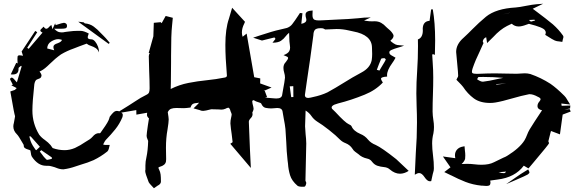

<svg xmlns="http://www.w3.org/2000/svg" viewBox="-20 -915 3080 1027"><path d="M270 -646Q265.6 -656.2 265.6 -663.6Q265.6 -677.2 288.1 -683.6Q308.6 -690.9 311.5 -701.7Q300.8 -705.6 291 -705.6Q274.4 -705.6 253.9 -693.1Q233.4 -680.7 232.4 -655.8ZM234.4 -60.1Q237.8 -60.1 247.6 -63L257.3 -65.4V-72.8L200.7 -111.8L192.9 -104.5L202.6 -91.8Q213.9 -75.2 228.5 -61.5Q230.5 -60.1 234.4 -60.1ZM174.3 -111.8 193.4 -129.9 144 -185.5H136.7L139.6 -174.8Q145 -149.4 164.1 -123L170.9 -113.3Q171.9 -112.3 172.9 -112.3Q173.8 -112.3 174.3 -111.8ZM319.8 -9.3H317.9Q300.3 -9.3 281.7 -17.1Q272.5 -21 262.7 -23.4L257.3 -24.9Q246.6 -28.3 235.8 -28.3H226.1Q183.1 -28.3 150.4 -77.1Q146 -84.5 145 -96.7L142.6 -110.4Q137.7 -113.3 130.4 -115.2Q121.1 -117.7 114 -122.3Q106.9 -127 106.9 -136.7V-139.6Q102.5 -146.5 99.6 -152.3Q79.1 -188.5 70.3 -196.8Q51.3 -215.3 51.3 -238.8Q51.3 -247.6 54.2 -257.3Q57.1 -271.5 59.1 -284.2Q59.6 -289.1 60.5 -293.5L57.6 -304.7L53.2 -325.7Q38.6 -404.3 35.2 -425.8L59.6 -434.1L69.3 -443.8L40.5 -459Q43.9 -460.9 48.3 -461.9Q46.9 -464.4 45.9 -467.3L37.6 -483.4Q34.2 -488.3 33.7 -492.7Q33.7 -494.1 35.6 -496.1Q37.6 -498 39.6 -499Q41.5 -500 43 -500Q46.9 -500 53.7 -493.2Q57.6 -489.3 64.9 -480.5L70.3 -474.6L95.7 -559.6L92.8 -563.5Q90.3 -561 87.2 -558.8Q84 -556.6 81.5 -554.2Q79.1 -551.8 79.1 -549.8V-544.9Q79.1 -516.6 47.9 -516.6L37.6 -517.1Q45.4 -533.2 52.5 -548.8Q59.6 -564.5 66.9 -579.1L74.2 -575.7Q73.2 -589.8 73.2 -598.6Q73.2 -604.5 74 -611.8Q74.7 -619.1 84.5 -619.1Q91.3 -619.1 103 -616.7L100.6 -624.5L95.7 -639.6L168.5 -749.5L179.2 -742.7L125.5 -659.2L133.3 -653.8Q168.9 -696.3 207.5 -740.7Q195.8 -746.1 195.8 -752Q195.8 -754.4 197.8 -757.1Q199.7 -759.8 204.3 -763.7Q209 -767.6 212.4 -772.5Q221.2 -761.2 227.5 -761.2Q234.9 -761.2 244.1 -772.5Q249 -777.8 254.4 -781.7Q255.9 -777.8 257.1 -772.7Q258.3 -767.6 260.7 -758.8L274.9 -790Q277.8 -782.7 277.8 -780.8Q314.9 -793 321.8 -793Q325.2 -793 329.6 -791Q334 -789.1 336.2 -785.6Q338.4 -782.2 338.4 -776.4Q338.4 -771 336.2 -767.8Q334 -764.6 329.1 -763.2Q321.3 -761.2 299.8 -761.2H270Q285.2 -744.6 299.3 -742.7Q305.2 -741.7 310.5 -741.7Q318.8 -741.7 326.7 -743.7Q331.1 -744.6 336.7 -745.1Q342.3 -745.6 349.1 -746.6Q372.6 -750 396 -750Q398.9 -750 413.6 -749.8Q428.2 -749.5 454.6 -735.8Q453.6 -731.4 452.1 -727.5Q449.2 -721.2 449.2 -715.3Q449.2 -704.6 469.7 -704.6Q479.5 -704.1 489 -692.6Q498.5 -681.2 504.4 -665Q509.3 -651.4 509.3 -638.7V-634.8Q503.4 -650.4 491.9 -657.7Q480.5 -665 468.3 -668.9Q453.1 -673.3 443.4 -681.6L403.8 -667Q389.6 -661.1 375 -655.8Q338.4 -643.1 306.2 -624Q275.4 -602.1 247.1 -574Q218.8 -545.9 201.2 -537.1L191.4 -532.2Q202.1 -519.5 202.1 -510.7Q202.1 -507.8 199.2 -501.7Q196.3 -495.6 177.2 -489.7Q171.9 -487.8 168.2 -479.7Q164.6 -471.7 163.6 -463.9Q153.3 -370.6 153.3 -323.2Q153.3 -254.4 189.5 -194.8Q201.7 -178.7 219.7 -166.5L236.8 -152.8Q251.5 -140.1 261.7 -123Q293 -111.8 325.7 -111.8Q353 -111.8 380.9 -123.5Q410.2 -137.2 437 -155.8L459 -169.4Q467.8 -175.3 475.1 -183.6Q490.7 -202.6 507.8 -202.6L512.7 -202.1Q515.1 -202.1 517.3 -204.3Q519.5 -206.5 528.3 -220.2Q561 -265.1 564.9 -283.2L566.9 -290.5Q579.6 -307.6 587.9 -314.7Q596.2 -321.8 605.5 -321.8Q620.1 -321.8 634.8 -307.6Q636.7 -305.2 636.7 -300.3Q636.7 -293.5 634.3 -287.1Q619.6 -252 596.4 -223.1Q573.2 -194.3 546.9 -167.5Q541.5 -162.1 536.1 -150.9L531.7 -142.1Q534.7 -141.6 537.4 -140.6Q540 -139.6 542.5 -139.6H566.9Q564.9 -133.8 564 -127.4Q560.5 -109.9 553.7 -104.5Q520 -77.6 481 -58.6Q448.7 -44.4 414.1 -34.7L385.7 -25.4Q353 -13.7 319.8 -9.3ZM561.5 -680.2 398.4 -798.8 408.7 -797.9Q419.4 -796.9 427.7 -795.4Q429.2 -794.9 430.7 -792.7Q432.1 -790.5 433.6 -790Q461.4 -787.6 481.4 -772.7Q501.5 -757.8 518.6 -738.8L534.2 -723.1Q545.9 -711.4 557.1 -697.8L566.9 -686Z M803.2 91.8 791 78.6Q779.8 67.4 775.4 59.6Q756.8 12.2 756.8 0L757.3 -5.9H757.8V-30.3Q757.8 -50.8 763.2 -73.7Q771 -109.4 772.5 -161.1L769.5 -168.9Q764.2 -180.2 764.2 -188.5Q764.2 -197.8 771 -244.6Q774.4 -263.2 776.9 -281.7Q766.6 -290.5 766.1 -299.8Q766.1 -306.2 767.1 -312L709.5 -301.8L709 -326.2L599.1 -307.6Q688 -362.3 701.7 -372.1Q732.4 -393.1 762.7 -407.7Q774.4 -413.1 777.3 -421.1Q780.3 -429.2 780.3 -442.4Q780.3 -480 777.8 -537.6Q776.4 -575.7 775.9 -614.7Q775.9 -624 781.7 -630.4L775.4 -631.8L800.3 -720.7L802.7 -793L839.4 -796.4L844.7 -791L866.2 -829.6L904.3 -819.8Q902.8 -799.3 900.4 -778.8Q895 -731.9 895 -616.2V-582Q895 -505.4 894 -475.1Q893.1 -457 893.1 -439.5V-439Q939 -461.9 987.8 -471.4Q1036.6 -481 1085.7 -485.8Q1134.8 -490.7 1183.6 -500.5Q1193.8 -502.4 1193.8 -511.7L1193.4 -516.1Q1185.5 -606.9 1185.5 -675.8Q1185.5 -760.3 1204.6 -815.4Q1210 -832 1221.7 -873.5L1290.5 -798.3L1286.6 -789.1Q1273.9 -764.2 1273.9 -741.7Q1273.9 -729.5 1277.8 -718.3L1299.3 -735.4L1339.8 -502L1372.1 -495.6L1371.6 -468.8L1432.6 -446.8L1390.1 -428.2H1396.5L1408.7 -395.5L1389.6 -391.1Q1369.1 -385.7 1362.8 -384.8Q1344.2 -381.8 1336.7 -379.4Q1329.1 -377 1329.1 -374Q1329.1 -364.7 1335 -343.3Q1335.9 -339.4 1336.4 -333.5Q1336.4 -327.6 1333 -320.3L1329.6 -313Q1331.1 -308.6 1331.1 -304.2Q1331.1 -300.8 1329.6 -295.9Q1328.1 -291 1324 -286.1Q1319.8 -281.2 1317.1 -278.3Q1314.5 -275.4 1312.7 -271.5Q1311 -267.6 1311 -264.6Q1313.5 -190.4 1316.9 -116.7Q1318.4 -96.7 1321.8 -16.6L1211.9 -146L1223.6 -153.8L1224.1 -156.2Q1222.2 -176.8 1219.2 -197.8Q1214.8 -225.6 1212.4 -254.9Q1212.4 -271 1216.3 -286.1Q1218.8 -295.4 1219.2 -304.2Q1219.2 -306.2 1217 -310.8Q1214.8 -315.4 1212.9 -320.8Q1212.4 -323.7 1210.9 -328.1Q1206.1 -338.9 1201.7 -338.9Q1195.3 -338.9 1185.1 -333Q1174.3 -328.6 1164.1 -328.6Q1157.2 -328.6 1150.4 -329.6Q1135.7 -330.6 1109.9 -330.6Q1076.7 -321.8 1066.9 -321.8Q1055.7 -321.8 1047.9 -326.2L1015.1 -335.4Q1036.6 -355.5 1038.8 -358.6Q1041 -361.8 1044.9 -365.7L1035.2 -364.3Q1020.5 -363.3 1013.4 -360.1Q1006.3 -356.9 1002.4 -348.6L999 -339.8Q974.1 -336.4 962.9 -336.4Q952.1 -336.4 942.4 -336.9Q932.6 -337.4 923.8 -337.4Q905.8 -337.4 894.8 -333Q883.8 -328.6 877.4 -314.9Q882.3 -284.7 882.3 -275.9Q882.3 -260.7 876 -221.7Q867.7 -177.7 867.7 -124L868.7 -63.5Q868.7 -58.6 867.7 -50.8Q863.8 -30.8 835 -22.9Q827.6 -21 827.6 -17.6Q827.6 -14.2 831.1 -7.8Q837.4 4.9 839.1 18.6Q840.8 32.2 840.8 56.2Q840.8 69.8 822.3 78.6L820.3 80.1Z M2009.8 -537.6 2017.6 -551.3Q2043.5 -593.3 2043.5 -596.2Q2043.5 -597.2 2042.2 -599.1Q2041 -601.1 2038.8 -602.5Q2036.6 -604 2035.2 -604Q2019.5 -604 2018.1 -599.1Q2007.3 -573.7 1995.6 -541.5ZM1628.9 -391.1Q1634.3 -391.1 1641.1 -392.8Q1647.9 -394.5 1654.8 -396Q1697.3 -404.8 1731.4 -420.9Q1775.9 -445.3 1817.9 -471.7Q1864.3 -501 1913.6 -527.3Q1960 -551.8 1968.3 -593.3Q1970.7 -609.4 1970.7 -626Q1970.7 -634.3 1970.2 -642.8Q1969.7 -651.4 1969.7 -660.2Q1969.2 -728.5 1868.7 -747.1L1846.2 -752Q1813.5 -759.8 1780.3 -759.8Q1763.7 -759.8 1745.6 -758.3L1719.2 -757.3Q1718.3 -757.8 1716.3 -759Q1714.4 -760.3 1710.2 -762.2Q1706.1 -764.2 1695.8 -764.2Q1671.4 -764.2 1664.1 -754.9Q1656.7 -745.6 1656.2 -726.6Q1640.1 -602.5 1621.6 -481.9Q1610.8 -411.1 1610.8 -406.2Q1610.8 -391.1 1628.9 -391.1ZM1537.6 -395.5 1549.3 -396 1548.8 -454.1 1529.8 -453.1ZM1598.6 84Q1578.6 84 1571.3 78.6Q1540.5 52.2 1531.5 22.2Q1522.5 -7.8 1520.5 -39.1Q1519.5 -48.8 1518.1 -58.1Q1512.7 -106.4 1511.2 -154.8Q1509.8 -189.9 1506.8 -225.1Q1503.9 -251 1498.5 -276.9Q1494.6 -296.4 1491.7 -316.4Q1489.7 -337.4 1462.9 -337.4Q1457.5 -337.4 1450.7 -336.4Q1440.4 -335 1430.7 -335Q1417.5 -335 1401.6 -337.9Q1385.7 -340.8 1377.4 -360.8Q1375.5 -364.7 1359.6 -369.1Q1343.8 -373.5 1328.6 -384.8L1321.3 -389.2Q1321.3 -389.6 1321.8 -389.6Q1324.2 -393.6 1327.1 -397Q1403.3 -393.1 1448.7 -388.7L1458.5 -388.2Q1488.3 -388.2 1489.7 -410.2Q1492.2 -428.2 1496.1 -446.8Q1501.5 -473.1 1504.4 -499.5Q1504.4 -513.2 1500.2 -526.4Q1496.1 -539.6 1496.1 -551.8Q1496.1 -570.3 1507.8 -582Q1521 -598.1 1521 -604.5Q1521 -605 1520 -608.2Q1519 -611.3 1496.6 -620.1Q1520 -628.4 1527.3 -641.6Q1531.7 -649.9 1531.7 -660.2Q1531.7 -665.5 1530.8 -670.9Q1527.3 -693.4 1527.3 -717.3L1526.4 -739.7Q1516.1 -731.4 1508.3 -721.2Q1498.5 -707.5 1483.2 -697Q1467.8 -686.5 1437.5 -686.5L1453.6 -707L1448.2 -714.8L1381.3 -698.2Q1373 -701.2 1334 -713.4Q1352.5 -719.2 1369.1 -725.1Q1441.4 -749 1476.1 -756.3Q1496.1 -760.3 1515.1 -765.6Q1533.2 -772.5 1543 -785.6Q1559.1 -806.6 1573.2 -828.6Q1578.6 -837.4 1584.5 -845.7L1597.7 -844.2L1591.8 -787.6Q1618.7 -792.5 1618.7 -809.1Q1618.7 -813.5 1616.5 -820.3Q1614.3 -827.1 1614.3 -836.9Q1614.3 -857.4 1652.3 -858.9Q1651.4 -850.1 1651.4 -834.5Q1651.4 -814.9 1661.6 -809.6Q1669.4 -805.7 1685.5 -805.7L1700.7 -806.2Q1742.7 -809.1 1785.2 -810.5Q1842.8 -812.5 1895.5 -817.4Q1927.7 -821.8 1963.4 -821.8L1927.2 -805.2Q1936 -804.2 1943.4 -802.7Q1955.1 -800.8 1971.7 -800.8L1982.9 -801.3Q2003.9 -801.3 2018.8 -792.7Q2033.7 -784.2 2044.9 -771.5Q2048.3 -768.6 2051.5 -765.4Q2054.7 -762.2 2059.1 -758.8Q2075.2 -745.6 2083 -731Q2085 -727.1 2085 -723.1Q2085 -710.9 2068.4 -697.8Q2068.4 -696.3 2072.5 -692.6Q2076.7 -689 2083.3 -684.3Q2089.8 -679.7 2096.4 -676.8Q2103 -673.8 2119.1 -672.9Q2128.4 -672.4 2141.6 -670.9Q2126.5 -665 2108.9 -660.2Q2088.4 -654.3 2074.2 -647.9Q2062.5 -642.6 2062.5 -635.3Q2062.5 -633.3 2064 -627.7Q2065.4 -622.1 2095.7 -606.4Q2088.4 -591.8 2078.1 -577.6Q2050.3 -539.6 2050.3 -512.7L2050.8 -505.4Q2018.1 -503.4 2018.1 -494.1Q2018.1 -487.8 2027.8 -473.6Q1988.8 -432.1 1930.7 -408.7Q1858.9 -379.4 1788.6 -361.8Q1780.3 -359.4 1768.1 -355Q1753.9 -348.1 1753.9 -340.3Q1753.9 -336.9 1756.3 -333Q1762.2 -328.1 1773.9 -315.9Q1827.1 -258.3 1845.7 -250.5Q1856.9 -246.1 1860.4 -239.7Q1870.6 -214.4 1907.2 -198.7Q1932.1 -189 1949.2 -167.5Q1963.9 -149.9 1989.7 -139.6Q2022 -125 2099.6 -63.5L2166 -1Q2142.6 14.2 2119.6 14.2Q2091.8 14.2 2064.9 -8.8Q2053.2 -19.5 2034.4 -21.2Q2015.6 -22.9 1999 -28.3Q1982.4 -33.7 1969.7 -50.3Q1960.4 -63.5 1943.4 -66.9Q1915.5 -72.8 1896 -91.3Q1887.7 -97.7 1879.4 -103.5Q1871.1 -109.4 1865.2 -119.6Q1852.5 -139.6 1828.1 -149.4Q1812 -155.3 1799.3 -167.5Q1777.8 -189.9 1740.2 -219.5Q1702.6 -249 1677.2 -264.2Q1658.2 -276.4 1646.2 -293.9Q1634.3 -311.5 1614.7 -323.7L1611.8 -239.7Q1612.8 -218.8 1614.7 -197.3Q1617.7 -172.4 1618.2 -147.5Q1617.7 -97.2 1613.8 51.3Q1614.3 54.2 1616.2 57.4Q1618.2 60.5 1618.2 64.5Q1615.2 81.5 1608.9 83.5Q1604 84 1598.6 84Z M2279.8 54.7Q2265.6 54.7 2251 32.7Q2236.3 10.7 2222.2 10.7Q2212.4 10.7 2198.7 19.5Q2200.7 -39.6 2204.1 -96.7Q2210.4 -178.7 2210.4 -259.3Q2210.4 -303.2 2208.5 -346.7Q2207 -380.9 2207 -415.5Q2207 -475.6 2211.4 -536.1Q2215.8 -601.6 2215.8 -668L2215.3 -704.1Q2241.7 -713.4 2241.7 -752.4L2241.2 -761.2Q2242.2 -801.3 2277.8 -803.7L2286.1 -864.7H2291L2294.9 -865.2Q2307.6 -793.9 2307.6 -698.2Q2307.6 -660.2 2306.2 -621.6L2294.4 -626L2292 -620.6Q2293 -600.6 2294.4 -581.1Q2297.4 -541 2297.4 -501Q2297.4 -456.1 2295.7 -410.2Q2293.9 -364.3 2293.9 -317.9Q2294.4 -295.9 2297.9 -273.9Q2301.3 -254.4 2301.3 -235.4Q2301.3 -218.3 2298.3 -201.7Q2291.5 -174.3 2291.5 -147.9Q2291.5 -119.6 2296.4 -81.5Q2300.8 -48.8 2300.8 -15.1Q2300.8 -2.4 2297.4 6.8L2294.9 15.6Q2288.1 44.9 2286.6 53.7Q2283.2 54.7 2279.8 54.7Z M2819.8 -799.3 2842.8 -805.7 2838.9 -809.6 2809.1 -808.1ZM2676.8 11.2Q2683.1 10.3 2687 2.9L2647 6.3Q2664.1 11.2 2673.8 11.2ZM2634.3 -462.4 2688 -468.3 2634.3 -465.3ZM2563.5 -478Q2595.2 -481.4 2645.5 -493.2L2671.9 -498.5Q2620.6 -503.4 2564.9 -503.4L2538.6 -502.9Q2534.7 -497.6 2532.2 -490.7Q2551.3 -478 2562 -478ZM2667.5 -837.9 2706.1 -846.2V-846.7ZM2580.6 79.6Q2572.8 79.6 2560.5 78.1H2555.7Q2508.8 73.2 2469.7 57.9Q2430.7 42.5 2393.1 22.9H2392.6Q2375 13.7 2356.4 5.4L2389.6 -20L2349.1 -78.1L2415.5 -68.8Q2413.6 -77.1 2413.6 -84.5Q2413.6 -101.1 2423.3 -113.3Q2435.1 -127.9 2457.5 -131.3L2464.8 -132.8L2466.8 -109.4Q2468.8 -96.2 2468.8 -83Q2468.8 -74.2 2467.8 -65.4Q2464.8 -53.7 2452.6 -41H2452.1L2449.2 -37.6Q2463.9 -38.6 2477.5 -38.6Q2499 -38.6 2518.3 -36.1Q2537.6 -33.7 2555.2 -33.7Q2596.2 -33.7 2621.6 -46.9L2637.7 -54.7Q2658.2 -65.4 2671.9 -71.3Q2683.6 -75.7 2692.9 -81.5Q2759.3 -122.6 2785.6 -164.6Q2793.5 -178.2 2799.1 -193.4Q2804.7 -208.5 2813 -222.7Q2834 -257.3 2879.4 -325.2Q2855 -330.1 2855 -347.7Q2855 -360.8 2865.2 -372.1Q2871.6 -379.9 2871.6 -384.3Q2871.6 -391.1 2856.4 -397.5Q2832 -411.1 2814 -411.1H2810.1Q2766.6 -402.3 2725.1 -390.1Q2663.6 -372.1 2629.9 -366.7Q2614.7 -364.3 2602.1 -364.3Q2547.4 -364.3 2514.2 -388.9Q2481 -413.6 2457 -450.2Q2447.8 -461.9 2435.5 -473.9Q2423.3 -485.8 2421.4 -488.3L2425.3 -496.6Q2430.7 -504.4 2430.7 -509.3Q2430.7 -524.4 2425.3 -578.1Q2419.9 -631.8 2419.9 -637.2Q2419.9 -678.7 2460 -713.4Q2484.4 -735.8 2507.3 -759.3Q2541 -793.5 2579.6 -825.7Q2633.3 -869.1 2738.3 -875Q2758.3 -876.5 2793.9 -883.8Q2809.1 -886.7 2825.4 -889.4Q2841.8 -892.1 2885.3 -895L2829.6 -868.2L2855 -849.1Q2896.5 -818.4 2937.5 -784.7Q2968.8 -756.8 2991.2 -725.1Q2993.7 -721.2 2993.7 -717.3Q2993.7 -713.4 2990.7 -705.1Q2989.3 -700.7 2987.8 -690.9Q2980 -692.4 2970.7 -693.4Q2958.5 -693.8 2947.8 -698.2Q2930.7 -706.5 2914.6 -717.3L2896.5 -728.5Q2899.4 -736.8 2899.4 -740.7Q2899.4 -746.6 2895 -752.9Q2885.7 -768.6 2809.1 -787.6L2796.4 -783.2Q2771 -773.4 2754.4 -773.4Q2732.9 -773.4 2717.3 -788.1Q2709 -784.7 2691.9 -775.9Q2654.8 -756.8 2619.1 -717.8Q2606.9 -705.1 2585.4 -684.6L2580.6 -715.8Q2570.3 -711.9 2565.4 -702.6Q2562.5 -697.3 2562.5 -693.4Q2562.5 -689.9 2566.4 -685.1Q2562.5 -675.8 2545.9 -639.6Q2523.4 -594.2 2508.3 -550.3Q2504.4 -538.6 2504.4 -531.7Q2504.4 -526.4 2506.8 -524.4Q2512.2 -520 2530.8 -520L2546.9 -520.5Q2588.4 -522.5 2628.9 -522.5Q2655.8 -522.5 2682.6 -521.5Q2712.4 -520.5 2743.2 -520.5Q2754.4 -520.5 2765.4 -521.7Q2776.4 -522.9 2786.6 -522.9Q2802.2 -522.9 2816.9 -519Q2873.5 -499.5 2924.3 -466.8Q2957 -444.3 2999 -402.3Q3007.3 -394 3014.2 -381.3V-380.9Q3018.1 -373.5 3029.8 -356L2982.4 -361.3L2984.4 -349.1L3030.8 -350.6L3029.3 -335L2999 -328.6L3026.9 -331.5L3032.7 -318.4L2989.7 -302.2L2975.1 -196.3L2927.2 -214.4L2924.3 -204.1Q2918 -181.2 2913.1 -159.2Q2913.1 -157.7 2914.8 -154.8Q2916.5 -151.9 2916.5 -148.4Q2916.5 -144 2832 -43.9Q2821.3 -31.7 2811 -19L2806.6 -14.2L2781.7 -28.8Q2734.9 34.2 2641.1 45.4Q2624.5 48.3 2602.1 50.8Q2603.5 56.6 2603.5 61.5Q2603.5 65.9 2601.6 71.8Q2599.6 79.6 2580.6 79.6ZM2687.5 69.8 2742.2 31.7Q2763.2 16.6 2787.6 2L2805.2 -8.8Q2811.5 2.4 2812 6.8Q2812 11.7 2803.2 18.1Q2796.9 22 2782.2 28.6Q2767.6 35.2 2740.7 46.9Q2713.9 58.6 2687.5 69.8Z"/></svg>

Font: Unutterable
Style: Regular
Weight: 400
Designer: GGBotNet
Foundry: f0n7.com
Version: 1.00